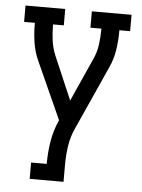

<svg xmlns="http://www.w3.org/2000/svg" viewBox="-53 -562 605 819"><g transform="rotate(5 250.0 -152.5)"><path d="M105 215V145H172V141Q172 94 180 46.5Q188 -1 208 -45L98 -289Q81 -326 75 -366Q69 -406 69 -447V-450H23V-520H193V-450H147V-447Q147 -413 151.5 -380.5Q156 -348 169 -317L248 -133L331 -318Q345 -348 349.5 -381Q354 -414 354 -447V-450H307V-520H477V-450H431V-447Q431 -406 425 -366Q419 -326 402 -289L279 -16Q262 21 256 61Q250 101 250 141V215Z"/></g></svg>

Font: Iosevka Curly Slab
Style: Regular
Weight: 400
Monospace: yes
Designer: Belleve Invis
Foundry: Belleve Invis
Version: Version 22.1.2; ttfautohint (v1.8.4)